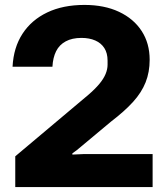

<svg xmlns="http://www.w3.org/2000/svg" viewBox="-20 -760 673 780"><path d="M42 0V-125L338 -374Q366 -398 383.5 -419Q401 -440 409 -459.5Q417 -479 417 -497V-514Q417 -544 404 -564.5Q391 -585 367 -595.5Q343 -606 311 -606Q273 -606 247 -592Q221 -578 208 -552Q195 -526 193 -489H31Q35 -567 71.5 -623Q108 -679 172 -709.5Q236 -740 323 -740Q404 -740 463.5 -712Q523 -684 555.5 -634Q588 -584 588 -517Q588 -467 571.5 -425.5Q555 -384 520.5 -346Q486 -308 431 -266L292 -150L274 -137V-132L318 -134H600V0Z"/></svg>

Font: Hubot Sans
Style: Bold
Weight: 700
Designer: Deni Anggara
Foundry: GitHub, Inc., Subsidiary of Microsoft Corporation
Version: Version 2.000